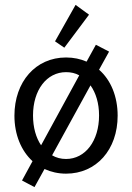

<svg xmlns="http://www.w3.org/2000/svg" viewBox="-20 -702 540 785"><path d="M243 -507 344 -642 289 -682 205 -533ZM121 63 162 -11C188 1 218 8 250 8C374 8 461 -90 461 -229C461 -308 433 -375 385 -417L426 -491L372 -519L334 -450C309 -461 281 -467 250 -467C126 -467 39 -368 39 -229C39 -151 67 -85 113 -43L70 36ZM115 -230C115 -334 171 -407 250 -407C270 -407 288 -403 304 -394L148 -108C127 -139 115 -181 115 -230ZM250 -52C229 -52 210 -57 193 -67L350 -353C372 -322 385 -280 385 -230C385 -126 329 -52 250 -52Z"/></svg>

Font: Inconsolata Thin
Style: Regular
Weight: 100
Monospace: yes
Designer: Raph Levien, Cyreal, Brenton Simpson
Foundry: Raph Levien, Cyreal, Google
Version: Version 3.100